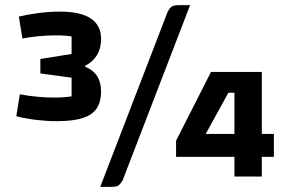

<svg xmlns="http://www.w3.org/2000/svg" viewBox="-20 -685 1137 745"><path d="M200.5 -214.8Q162.8 -214.8 121.7 -219.6Q80.6 -224.5 43.2 -234L57 -319.2Q87.5 -313.2 122.1 -309.9Q156.7 -306.5 186.2 -306.5Q212.9 -306.5 229.6 -307.9Q246.3 -309.2 257.8 -311.2V-383.6L136.6 -400.1V-456.1L257.8 -475.6V-543.5Q247.8 -545.5 233.1 -546.6Q218.3 -547.8 195.3 -547.8Q165.8 -547.8 131.1 -544.6Q96.4 -541.5 66.9 -535.5L53.1 -620.7Q90.7 -629.5 131.9 -634.7Q173.1 -640 212.1 -640Q372.2 -640 372.2 -533.8Q372.2 -497.5 356.4 -471.3Q340.6 -445 310.1 -429.5V-426.5Q341.9 -413.2 357 -389.4Q372.2 -365.5 372.2 -330Q372.2 -291.2 356 -265.6Q339.8 -240 302 -227.4Q264.2 -214.8 200.5 -214.8ZM455.8 15Q448.8 27 441.3 33.5Q433.8 40 412.8 40H369L630.8 -640Q637.3 -652.2 645.1 -658.6Q652.8 -665 673.8 -665H717.6ZM889.6 -76.3H663.2V-139L798.8 -406H995.9V-165.3H1042.7V-76.3H995.9V0H889.6ZM778.2 -165.3H889.6V-325.3H866.2Z"/></svg>

Font: Changa
Style: Regular
Weight: 400
Designer: Eduardo Rodriguez Tunni
Foundry: Eduardo Rodriguez Tunni
Version: Version 3.003